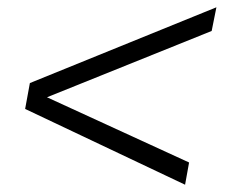

<svg xmlns="http://www.w3.org/2000/svg" viewBox="-20 -513 655 527"><path d="M488 -6 49 -214 62 -285 574 -493 561 -428 109 -246 499 -67Z"/></svg>

Font: Archivo SemiBold ExtraLight
Style: Italic
Weight: 250
Italic angle: -10°
Version: Version 2.001